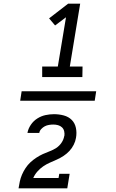

<svg xmlns="http://www.w3.org/2000/svg" viewBox="-20 -868 640 1056"><path d="M212 -444V-502H298L343 -773L283 -728L250 -767L355 -848H421L364 -502H434L433 -444ZM91 -314 99 -366H509L501 -314ZM82 168Q85 149 89 130Q93 111 101 92.5Q109 74 120.5 56.5Q132 39 147 25Q162 11 179.5 -0.5Q197 -12 215.5 -20.5Q234 -29 253 -36Q272 -43 289 -54Q306 -65 318 -82.5Q330 -100 333 -119L334 -120Q336 -133 333 -146Q330 -159 321 -167.5Q312 -176 299.5 -179.5Q287 -183 273 -183Q262 -183 249.5 -181Q237 -179 226.5 -173.5Q216 -168 207 -158.5Q198 -149 196 -137H131Q135 -160 149.5 -181.5Q164 -203 185.5 -216.5Q207 -230 230.5 -235Q254 -240 277 -240Q305 -240 331 -233Q357 -226 374.5 -208.5Q392 -191 397.5 -164.5Q403 -138 398 -110Q395 -91 385.5 -72Q376 -53 361.5 -37.5Q347 -22 329.5 -10.5Q312 1 293 9.5Q274 18 254.5 26.5Q235 35 217.5 47Q200 59 185.5 75.5Q171 92 163 111H302L306 88H363L350 168Z"/></svg>

Font: Iosevka HT Extended
Style: Italic
Weight: 400
Width: 7
Italic angle: -9°
Monospace: yes
Designer: Belleve Invis
Foundry: Belleve Invis
Version: Version 32.3.0; ttfautohint (v1.8.4)